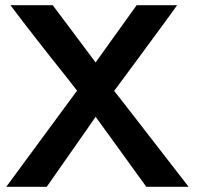

<svg xmlns="http://www.w3.org/2000/svg" viewBox="-20 -715 756 735"><path d="M4 0 275 -368 236 -418Q115 -569 20 -695H182L346 -476Q369 -508 422 -582Q475 -656 503 -695H658L625 -649Q586 -595 514 -498Q442 -401 417 -367L454 -320Q577 -162 702 0H540L501 -54L346 -268L313 -220Q289 -185 237 -111.5Q185 -38 159 0Z"/></svg>

Font: Coval
Style: Bold
Weight: 700
Foundry: Context Ltd
Version: Version 001.000